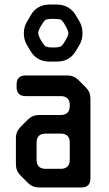

<svg xmlns="http://www.w3.org/2000/svg" viewBox="-20 -817 478 845"><path d="M103 -12Q123 8 152 8H338Q378 8 378 -32V-383Q378 -412 358 -432L325 -465Q305 -485 276 -485H93Q53 -485 53 -445V-434Q53 -394 93 -394H247Q287 -394 287 -354V-351Q287 -311 247 -311H152Q123 -311 103 -291L71 -259Q50 -238 50 -210V-94Q50 -65 70 -45ZM141 -114V-189Q141 -229 181 -229H247Q287 -229 287 -189V-114Q287 -74 247 -74H181Q141 -74 141 -114ZM114 -593Q129 -568 150 -557Q171 -546 198 -546H231Q286 -546 314 -593L330 -620Q343 -642 343 -670V-672Q343 -700 330 -722L314 -749Q302 -771 280 -784Q258 -797 230 -797H198Q171 -797 149.5 -785Q128 -773 115 -749L99 -722Q85 -699 85 -672V-670Q85 -642 98 -620ZM181 -613Q176 -616 168 -627.5Q160 -639 154 -652Q148 -665 148 -671Q148 -682 161 -704Q173 -725 180.5 -729.5Q188 -734 214 -734Q241 -734 248 -730Q254 -727 261.5 -715Q269 -703 275 -690.5Q281 -678 281 -671Q281 -661 268 -639Q256 -618 248 -613Q240 -608 214 -608Q189 -608 181 -613Z"/></svg>

Font: WDXL Lubrifont JP N
Style: Regular
Weight: 400
Designer: [WDXL Lubrifont] Copyright 2020-2022 (c) NightFurySL2001, Skr-ZERO; [ZCOOL QingKe HuangYou] Copyright 2018-2022 (c) The 
Version: Version 2.001;hotconv 1.1.1;makeotfexe 2.6.0